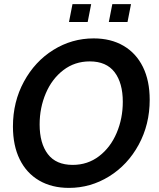

<svg xmlns="http://www.w3.org/2000/svg" viewBox="-20 -901 772 935"><path d="M43 -285Q43 -405 96.5 -503.5Q150 -602 240 -658Q330 -714 436 -714Q520 -714 581.5 -678Q643 -642 676 -575Q709 -508 709 -415Q709 -295 655.5 -196.5Q602 -98 511.5 -42Q421 14 316 14Q232 14 170.5 -22Q109 -58 76 -125Q43 -192 43 -285ZM578 -405Q578 -497 538 -549.5Q498 -602 417 -602Q344 -602 288.5 -559.5Q233 -517 203 -446.5Q173 -376 173 -295Q173 -203 213 -150.5Q253 -98 334 -98Q407 -98 462.5 -140.5Q518 -183 548 -253.5Q578 -324 578 -405ZM333 -881H424L407 -794H316ZM527 -881H618L601 -794H510Z"/></svg>

Font: Cabin SemiBold
Style: Italic
Weight: 600
Italic angle: -7°
Designer: Pablo Impallari
Foundry: Pablo Impallari. http://www.impallari.com Igino Marini. http://www.ikern.com
Version: Version 2.200